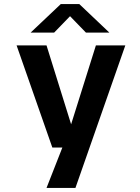

<svg xmlns="http://www.w3.org/2000/svg" viewBox="-20 -723 690 943"><path d="M208.5 200 298.5 -29.5 346 1.5H237L61.5 -500H208.5L341 -75H317.5L451 -500H595.5L350.5 200ZM130.5 -563 278.5 -703H369.5L517 -563H402L324 -643.5L246 -563Z"/></svg>

Font: Trispace Thin SemiBold
Style: Regular
Weight: 600
Version: Version 1.210